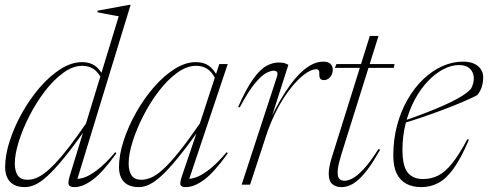

<svg xmlns="http://www.w3.org/2000/svg" viewBox="-20 -755 1996 785"><path d="M396 -431Q381 -461.5 361.2 -473.8Q341.5 -486 316.5 -486Q278 -486 238.5 -457.2Q199 -428.5 163.5 -382Q128 -335.5 100.2 -281.2Q72.5 -227 56.5 -175.5Q40.5 -124 40.5 -86.5Q40.5 -55 52.8 -37.5Q65 -20 92.5 -20Q108 -20 124.8 -26Q141.5 -32 161.2 -46.5Q181 -61 205.8 -87Q230.5 -113 261.5 -153Q292.5 -193 331.5 -250L465.5 -688.5Q456.5 -690 441.2 -692.8Q426 -695.5 409 -698.8Q392 -702 377.5 -705L379.5 -711.5L507 -735H514L290 -2.5L278.5 -25Q296 -21 319.8 -27.8Q343.5 -34.5 376.2 -59Q409 -83.5 451.5 -133L456 -128.5Q401.5 -52 360.2 -21Q319 10 285 10Q266.5 10 261.5 1.2Q256.5 -7.5 266 -38.5L322.5 -222.5H327Q277 -152 239.5 -106.5Q202 -61 174 -35.5Q146 -10 124 0Q102 10 82 10Q54 10 36 -0.2Q18 -10.5 9.5 -29Q1 -47.5 1 -71.5Q1 -121 19.8 -179Q38.5 -237 70.5 -294Q102.5 -351 143.2 -398Q184 -445 228.2 -473Q272.5 -501 315.5 -501Q347.5 -501 368.5 -486Q389.5 -471 405 -440Z M725 -38.5 787 -221H792Q741.5 -151 704.2 -105.8Q667 -60.5 639 -35.2Q611 -10 589.2 0Q567.5 10 547.5 10Q519.5 10 501.5 -0.2Q483.5 -10.5 475 -29Q466.5 -47.5 466.5 -71.5Q466.5 -121 485.2 -179Q504 -237 536 -294Q568 -351 608.8 -398Q649.5 -445 693.8 -473Q738 -501 781 -501Q813 -501 834 -486Q855 -471 870.5 -440L861.5 -431Q846.5 -461.5 826.8 -473.8Q807 -486 782 -486Q743.5 -486 704 -457.2Q664.5 -428.5 629 -382Q593.5 -335.5 565.8 -281.2Q538 -227 522 -175.5Q506 -124 506 -86.5Q506 -55 518.2 -37.5Q530.5 -20 558 -20Q577.5 -20 599.2 -29.5Q621 -39 648 -63.8Q675 -88.5 711.5 -133.8Q748 -179 797 -250L861 -445.5L876.5 -493H911L747.5 -5L734 -25Q751 -21 775 -27.8Q799 -34.5 831.8 -59Q864.5 -83.5 907 -133L911.5 -128.5Q857 -52 815.8 -21Q774.5 10 740 10Q721.5 10 718 1Q714.5 -8 725 -38.5Z M1113 -443.5Q1116.5 -456 1112.2 -461Q1108 -466 1098.5 -466Q1086 -466 1066.5 -455.2Q1047 -444.5 1020.5 -412Q994 -379.5 960 -315.5L954 -318.5Q987 -393 1015.2 -432.2Q1043.5 -471.5 1069.2 -485.5Q1095 -499.5 1119 -499.5Q1128 -499.5 1135 -498.5Q1142 -497.5 1148 -495.2Q1154 -493 1159 -490L1075 -226.5H1066.5Q1107 -318 1146.8 -379.2Q1186.5 -440.5 1225.5 -471.8Q1264.5 -503 1301.5 -503Q1322 -503 1331.2 -493.8Q1340.5 -484.5 1340.5 -470.5Q1340.5 -458 1335.5 -448.2Q1330.5 -438.5 1322.2 -433Q1314 -427.5 1304.5 -427.5Q1293.5 -427.5 1289.2 -433.8Q1285 -440 1285.5 -451.5Q1286.5 -463 1283 -467.5Q1279.5 -472 1273.5 -472Q1257.5 -472 1237 -459.5Q1216.5 -447 1193.5 -423Q1170.5 -399 1147.2 -365Q1124 -331 1103.2 -288Q1082.5 -245 1066 -194L1002.5 0H968Z M1349 -477.5 1355.5 -493H1593L1590 -477.5ZM1376.5 -126.5Q1371.5 -109 1367.5 -94.5Q1363.5 -80 1362 -68.8Q1360.5 -57.5 1360.5 -49Q1360.5 -30.5 1368 -23.2Q1375.5 -16 1389.5 -16Q1403.5 -16 1422.8 -26.5Q1442 -37 1468 -65Q1494 -93 1527.5 -146L1534 -142.5Q1509 -98 1487.8 -68.8Q1466.5 -39.5 1447.5 -22.2Q1428.5 -5 1411 2.5Q1393.5 10 1376.5 10Q1352.5 10 1338.2 -2.8Q1324 -15.5 1324 -44.5Q1324 -57 1326.8 -72.8Q1329.5 -88.5 1335.5 -108L1492 -608H1527.5Z M1857 -489Q1824.5 -489 1791.8 -471.5Q1759 -454 1729 -422.5Q1699 -391 1675.8 -347.5Q1652.5 -304 1639 -252Q1625.5 -200 1625.5 -143Q1625.5 -75 1647.2 -49Q1669 -23 1709.5 -23Q1743 -23 1771.5 -37.2Q1800 -51.5 1828.5 -87Q1857 -122.5 1890.5 -185.5L1897.5 -184.5Q1865.5 -109 1835.2 -66.8Q1805 -24.5 1772.5 -7.2Q1740 10 1702 10Q1668 10 1642.2 -3.2Q1616.5 -16.5 1602.2 -45Q1588 -73.5 1588 -119.5Q1588 -184.5 1603.5 -242.5Q1619 -300.5 1646.5 -348.2Q1674 -396 1710.2 -430.8Q1746.5 -465.5 1788 -484.2Q1829.5 -503 1873 -503Q1901 -503 1919.2 -494.2Q1937.5 -485.5 1946.5 -471Q1955.5 -456.5 1955.5 -440Q1955.5 -416.5 1949.5 -398.8Q1943.5 -381 1931 -366Q1906.5 -353 1870.5 -337.8Q1834.5 -322.5 1792.2 -306.5Q1750 -290.5 1707.2 -276Q1664.5 -261.5 1627 -250.5L1626 -259Q1681.5 -278.5 1724 -295Q1766.5 -311.5 1797.5 -325.5Q1828.5 -339.5 1850 -351.5Q1871.5 -363.5 1885 -373.5Q1898.5 -383.5 1906 -392.5Q1919 -418 1917 -440Q1915 -462 1899.8 -475.5Q1884.5 -489 1857 -489Z"/></svg>

Font: Newsreader 60pt ExtraLight
Style: Italic
Weight: 250
Italic angle: -17°
Designer: Hugues Gentile
Foundry: Production Type
Version: Version 1.003